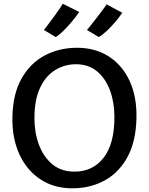

<svg xmlns="http://www.w3.org/2000/svg" viewBox="-20 -1009 804 1037"><path d="M379 8Q275.5 10 200 -39.2Q124.5 -88.5 84.5 -176.2Q44.5 -264 47 -377Q49.5 -501.5 96.2 -584.5Q143 -667.5 220.8 -709Q298.5 -750.5 394 -751Q493 -751.5 566.5 -704.8Q640 -658 679.8 -572.5Q719.5 -487 717 -372Q714.5 -247.5 670 -163.8Q625.5 -80 550 -37Q474.5 6 379 8ZM382 -82Q481 -82 539.5 -156.8Q598 -231.5 598 -377Q598 -454 574.8 -518.8Q551.5 -583.5 505.2 -622.8Q459 -662 390 -662Q329.5 -662 278.5 -631Q227.5 -600 196.8 -535.5Q166 -471 166 -370Q166 -293.5 190.2 -227.8Q214.5 -162 262.5 -122Q310.5 -82 382 -82ZM281 -809 217 -847Q218.5 -848.5 229 -862.2Q239.5 -876 254.2 -895.8Q269 -915.5 283.5 -935.8Q298 -956 308 -971Q318 -986 319 -989L408 -944Q388.5 -916.5 366 -889.8Q343.5 -863 321.5 -841.5Q299.5 -820 281 -809ZM513.5 -809 449.5 -847Q451.5 -848.5 462.2 -862Q473 -875.5 488.2 -895Q503.5 -914.5 518.5 -934.2Q533.5 -954 544 -968.2Q554.5 -982.5 555.5 -985.5L640.5 -940Q623 -914.5 600.8 -888.5Q578.5 -862.5 555.8 -841.2Q533 -820 513.5 -809Z"/></svg>

Font: Koeln Type Sans
Style: Regular
Weight: 400
Designer: Eben Sorkin
Foundry: Eben Sorkin
Version: Version 2.001